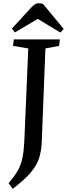

<svg xmlns="http://www.w3.org/2000/svg" viewBox="-20 -958 421 1209"><path d="M158 -653 62 -669 67 -710H357L352 -669L266 -653L243 -66Q241 -10 226.5 36.5Q212 83 173 129Q134 175 60 231L34 195Q72 152 92.5 115Q113 78 121.5 35.5Q130 -7 133 -66ZM381 -776 360 -753 218 -839 74 -754 55 -778 173 -907Q201 -938 223 -938Q232 -938 238.5 -936.5Q245 -935 251 -933Z"/></svg>

Font: Literata 36pt Medium
Style: Italic
Weight: 500
Italic angle: -2°
Designer: Latin by Veronika Burian and Jose Scaglione. Greek by Irene Vlachou. Cyrillic by Vera Evstafieva
Foundry: TypeTogether
Version: Version 3.002